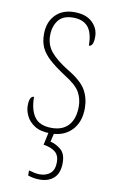

<svg xmlns="http://www.w3.org/2000/svg" viewBox="-87 -588 515 856"><g transform="rotate(10 171.0 -160.0)"><path d="M168 10Q122 10 95.5 -7Q69 -24 57.5 -48Q46 -72 46 -94Q46 -138 67 -138Q67 -80 90 -47.5Q113 -15 168 -15Q218 -15 244.5 -45Q271 -75 271 -130Q271 -164 255 -193.5Q239 -223 184 -257Q138 -287 111.5 -311.5Q85 -336 73.5 -361.5Q62 -387 62 -421Q62 -475 93.5 -508Q125 -541 179 -541Q232 -541 260.5 -514Q289 -487 289 -449Q289 -405 268 -405Q268 -463 245.5 -489.5Q223 -516 178 -516Q132 -516 111 -488.5Q90 -461 90 -420Q90 -377 116 -346Q142 -315 194 -283Q258 -245 278.5 -208.5Q299 -172 299 -127Q299 -64 263.5 -27Q228 10 168 10ZM155 221Q128 221 102 212V189Q116 193 128 195.5Q140 198 152 198Q181 198 199.5 182Q218 166 218 131Q218 101 199.5 85.5Q181 70 146 65L162 -9H187L174 46Q200 52 222 70.5Q244 89 244 130Q244 176 220 198.5Q196 221 155 221Z"/></g></svg>

Font: Noto Serif Tamil Condensed Thin
Style: Regular
Weight: 100
Width: 3
Designer: Indian Type Foundry, Tom Grace, and the Monotype Design Team
Foundry: Monotype Imaging Inc.
Version: Version 2.004; ttfautohint (v1.8.4.7-5d5b)